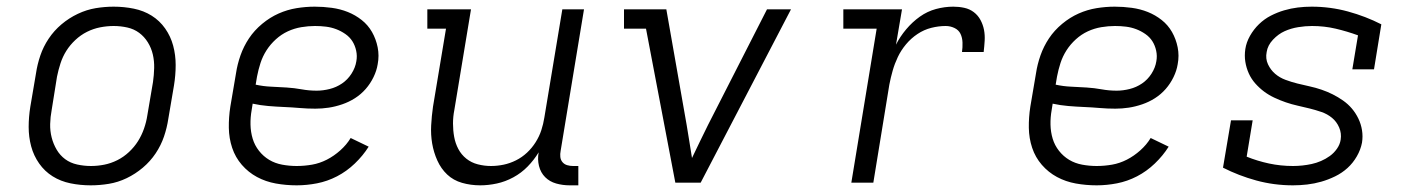

<svg xmlns="http://www.w3.org/2000/svg" viewBox="-20 -548 4240 576"><path d="M252 8Q221 8 191.5 2Q162 -4 138 -19Q114 -34 97.5 -57.5Q81 -81 73.5 -109Q66 -137 66 -167Q66 -197 71 -228L88 -328Q92 -355 101 -381.5Q110 -408 126 -432Q142 -456 164.5 -475Q187 -494 213.5 -506.5Q240 -519 267 -523.5Q294 -528 321 -528Q352 -528 381.5 -522Q411 -516 435 -501Q459 -486 475.5 -462.5Q492 -439 499.5 -411Q507 -383 507 -353Q507 -323 502 -292L485 -192Q481 -165 472 -138.5Q463 -112 447 -88Q431 -64 408.5 -45Q386 -26 360 -13.5Q334 -1 306.5 3.5Q279 8 252 8ZM253 -50Q273 -50 293 -54Q313 -58 332 -67.5Q351 -77 367 -92Q383 -107 394 -124.5Q405 -142 412 -162Q419 -182 422 -202L439 -302Q442 -323 442.5 -344Q443 -365 438.5 -384.5Q434 -404 423.5 -421Q413 -438 397.5 -449.5Q382 -461 362 -465.5Q342 -470 321 -470Q301 -470 280.5 -466Q260 -462 241 -452.5Q222 -443 206 -428Q190 -413 179 -395.5Q168 -378 161.5 -358Q155 -338 151 -318L135 -218Q131 -197 130.5 -176Q130 -155 135 -135.5Q140 -116 150 -99Q160 -82 175.5 -70.5Q191 -59 211.5 -54.5Q232 -50 253 -50Z M870 8Q838 8 807.5 2.5Q777 -3 751 -17Q725 -31 705.5 -53.5Q686 -76 676.5 -104.5Q667 -133 666.5 -164.5Q666 -196 671 -228L688 -328Q692 -355 701.5 -382Q711 -409 727 -433Q743 -457 766.5 -476.5Q790 -496 816 -507.5Q842 -519 869.5 -523.5Q897 -528 924 -528Q950 -528 975.5 -524.5Q1001 -521 1023.5 -512Q1046 -503 1065 -488Q1084 -473 1096 -452Q1108 -431 1113 -406Q1118 -381 1113 -355Q1110 -336 1100.5 -316.5Q1091 -297 1077 -281Q1063 -265 1045 -253.5Q1027 -242 1006.5 -235Q986 -228 966 -225Q946 -222 926 -222Q902 -222 879 -224Q856 -226 832 -227Q808 -228 784.5 -230Q761 -232 738 -237L735 -218Q731 -196 731.5 -174Q732 -152 738 -132Q744 -112 757 -95.5Q770 -79 787.5 -68.5Q805 -58 826.5 -54Q848 -50 870 -50Q893 -50 916 -54Q939 -58 960.5 -69Q982 -80 1001 -97Q1020 -114 1032 -134L1086 -108Q1069 -81 1044.5 -57.5Q1020 -34 991 -19Q962 -4 931 2Q900 8 870 8ZM930 -276Q949 -276 969 -281Q989 -286 1006 -297.5Q1023 -309 1034.5 -327Q1046 -345 1049 -364Q1052 -380 1048.5 -396Q1045 -412 1037 -424.5Q1029 -437 1016 -446Q1003 -455 988.5 -460.5Q974 -466 958 -468Q942 -470 925 -470Q905 -470 884 -466.5Q863 -463 843.5 -454Q824 -445 807.5 -430Q791 -415 779.5 -397Q768 -379 761.5 -359Q755 -339 751 -318L747 -294Q770 -289 793 -288Q816 -287 839.5 -285.5Q863 -284 885 -280Q907 -276 930 -276Z M1421 8Q1392 8 1366 0.5Q1340 -7 1321.5 -24.5Q1303 -42 1292 -66.5Q1281 -91 1276.5 -117.5Q1272 -144 1273.5 -172Q1275 -200 1279 -228L1318 -462H1262V-520H1393L1343 -218Q1339 -198 1339 -177.5Q1339 -157 1342.5 -137.5Q1346 -118 1355 -101Q1364 -84 1379 -72Q1394 -60 1413.5 -55Q1433 -50 1453 -50Q1472 -50 1491 -54Q1510 -58 1528 -67Q1546 -76 1561 -90Q1576 -104 1587 -121.5Q1598 -139 1604 -157.5Q1610 -176 1613 -195L1667 -520H1732L1662 -96Q1660 -86 1661 -77Q1662 -68 1667.5 -61.5Q1673 -55 1681.5 -52.5Q1690 -50 1699 -50H1715V8H1689Q1668 8 1648.5 2.5Q1629 -3 1615.5 -16.5Q1602 -30 1597 -50Q1592 -70 1596 -91Q1582 -68 1563 -48.5Q1544 -29 1520 -16Q1496 -3 1470.5 2.5Q1445 8 1421 8Z M2006 0 1918 -462H1852V-520H1979L2040 -173Q2044 -149 2048 -124Q2052 -99 2056 -74Q2068 -99 2080 -124Q2092 -149 2104 -173L2281 -520H2353L2082 0Z M2534 0 2610 -462H2510V-520H2686L2668 -414Q2680 -438 2698.5 -460Q2717 -482 2739.5 -498Q2762 -514 2788 -521Q2814 -528 2840 -528Q2857 -528 2873 -524.5Q2889 -521 2901.5 -511.5Q2914 -502 2921.5 -488Q2929 -474 2932 -458.5Q2935 -443 2934 -426Q2933 -409 2931 -392H2866Q2868 -406 2867.5 -420.5Q2867 -435 2861.5 -446.5Q2856 -458 2843.5 -464Q2831 -470 2817 -470Q2796 -470 2774 -464.5Q2752 -459 2732.5 -446Q2713 -433 2698 -415Q2683 -397 2673.5 -377Q2664 -357 2658 -336Q2652 -315 2648 -294L2600 0Z M3270 8Q3238 8 3207.5 2.5Q3177 -3 3151 -17Q3125 -31 3105.5 -53.5Q3086 -76 3076.5 -104.5Q3067 -133 3066.5 -164.5Q3066 -196 3071 -228L3088 -328Q3092 -355 3101.5 -382Q3111 -409 3127 -433Q3143 -457 3166.5 -476.5Q3190 -496 3216 -507.5Q3242 -519 3269.5 -523.5Q3297 -528 3324 -528Q3350 -528 3375.5 -524.5Q3401 -521 3423.5 -512Q3446 -503 3465 -488Q3484 -473 3496 -452Q3508 -431 3513 -406Q3518 -381 3513 -355Q3510 -336 3500.5 -316.5Q3491 -297 3477 -281Q3463 -265 3445 -253.5Q3427 -242 3406.5 -235Q3386 -228 3366 -225Q3346 -222 3326 -222Q3302 -222 3279 -224Q3256 -226 3232 -227Q3208 -228 3184.5 -230Q3161 -232 3138 -237L3135 -218Q3131 -196 3131.5 -174Q3132 -152 3138 -132Q3144 -112 3157 -95.5Q3170 -79 3187.5 -68.5Q3205 -58 3226.5 -54Q3248 -50 3270 -50Q3293 -50 3316 -54Q3339 -58 3360.5 -69Q3382 -80 3401 -97Q3420 -114 3432 -134L3486 -108Q3469 -81 3444.5 -57.5Q3420 -34 3391 -19Q3362 -4 3331 2Q3300 8 3270 8ZM3330 -276Q3349 -276 3369 -281Q3389 -286 3406 -297.5Q3423 -309 3434.5 -327Q3446 -345 3449 -364Q3452 -380 3448.5 -396Q3445 -412 3437 -424.5Q3429 -437 3416 -446Q3403 -455 3388.5 -460.5Q3374 -466 3358 -468Q3342 -470 3325 -470Q3305 -470 3284 -466.5Q3263 -463 3243.5 -454Q3224 -445 3207.5 -430Q3191 -415 3179.5 -397Q3168 -379 3161.5 -359Q3155 -339 3151 -318L3147 -294Q3170 -289 3193 -288Q3216 -287 3239.5 -285.5Q3263 -284 3285 -280Q3307 -276 3330 -276Z M3859 8Q3802 8 3749 -6.5Q3696 -21 3649 -45L3673 -187H3738L3720 -78Q3752 -65 3787 -57.5Q3822 -50 3859 -50Q3873 -50 3887 -51.5Q3901 -53 3915 -56Q3929 -59 3943 -65Q3957 -71 3969.5 -80Q3982 -89 3991 -102Q4000 -115 4002 -129Q4005 -148 3997.5 -165.5Q3990 -183 3976 -194.5Q3962 -206 3944.5 -212Q3927 -218 3909 -222.5Q3891 -227 3873 -231Q3855 -235 3837.5 -241Q3820 -247 3803 -255Q3786 -263 3772 -273.5Q3758 -284 3746 -297.5Q3734 -311 3726.5 -327.5Q3719 -344 3716 -362.5Q3713 -381 3716 -401Q3719 -421 3730 -440.5Q3741 -460 3757 -475.5Q3773 -491 3792.5 -501Q3812 -511 3832.5 -517Q3853 -523 3873.5 -525.5Q3894 -528 3915 -528Q3971 -528 4024 -513.5Q4077 -499 4124 -475L4102 -340H4037L4054 -442Q4021 -454 3987 -462Q3953 -470 3916 -470Q3896 -470 3874.5 -466.5Q3853 -463 3834 -454.5Q3815 -446 3799 -429Q3783 -412 3780 -392Q3776 -372 3784 -355Q3792 -338 3805.5 -326.5Q3819 -315 3836.5 -308.5Q3854 -302 3872 -297.5Q3890 -293 3908.5 -289Q3927 -285 3944.5 -279Q3962 -273 3978 -265Q3994 -257 4009 -246.5Q4024 -236 4035.5 -222.5Q4047 -209 4055 -192.5Q4063 -176 4066 -157.5Q4069 -139 4066 -120Q4062 -99 4050.5 -79Q4039 -59 4022.5 -44Q4006 -29 3985.5 -19Q3965 -9 3944 -3Q3923 3 3901.5 5.5Q3880 8 3859 8Z"/></svg>

Font: Iosevka Etoile Light
Style: Italic
Weight: 300
Italic angle: -9°
Designer: Belleve Invis
Foundry: Belleve Invis
Version: Version 22.1.2; ttfautohint (v1.8.4)